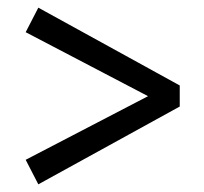

<svg xmlns="http://www.w3.org/2000/svg" viewBox="-20 -551 533 501"><path d="M449 -328V-273L80 -70L47 -134L397 -316V-284L47 -467L80 -531Z"/></svg>

Font: Lisu Bosa
Style: Bold
Weight: 700
Designer: David Morse, Annie Olsen, Victor Gaultney, Frank Grießhammer (Latin)
Foundry: SIL International
Version: Version 2.000